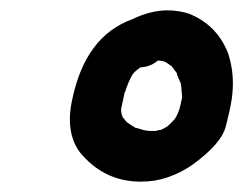

<svg xmlns="http://www.w3.org/2000/svg" viewBox="-20 -742 470 371"><path d="M252 -612Q241 -605 236 -598Q227 -582 222 -565L221 -564L215 -536Q214 -533 214 -529Q214 -523 217 -516V-515Q218 -515 225 -506Q233 -500 242 -495Q244 -495 253 -492Q262 -489 271 -489H280Q282 -489 285 -490Q288 -491 289.5 -491Q291 -491 293 -492Q297 -494 299.5 -495.5Q302 -497 303.5 -498Q305 -499 306 -500L314 -508Q321 -514 327 -532L332 -554L330 -577L329 -578L330 -579Q326 -589 322 -598V-599Q322 -601 320 -603L311 -615H310Q299 -624 293 -624Q291 -625 285 -625Q271 -613 253 -612ZM252 -391Q186 -391 141 -440Q115 -467 115 -512Q115 -528 119 -547Q144 -672 236 -705Q271 -722 304 -722Q324 -722 344 -716Q398 -695 420 -641Q430 -612 430 -581Q430 -561 426 -540Q425 -533 416.5 -498.5Q408 -464 351 -423Q329 -408 304.5 -399.5Q280 -391 252 -391Z"/></svg>

Font: Bad Comic
Style: Italic
Weight: 400
Italic angle: -11°
Designer: GGBotNet
Foundry: GGBotNet
Version: 0.95